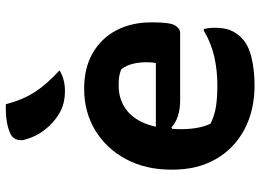

<svg xmlns="http://www.w3.org/2000/svg" viewBox="-134 -720 869 640"><g transform="rotate(-90 300.0 -399.5)"><path d="M325 -553Q394 -553 443.5 -524.5Q493 -496 519.5 -445.5Q546 -395 546 -329V-324Q546 -266 535.5 -249.5Q525 -233 511 -233H287Q227 -233 196 -262L191 -259Q190 -247 190 -234V-229Q190 -171 208 -132Q233 -119 263 -114Q293 -109 337 -109Q387 -109 432.5 -119.5Q478 -130 518 -154H524Q526 -145 527 -136Q528 -127 528 -118Q528 -87 520 -66.5Q512 -46 495 -29Q471 -5 428 5Q385 15 336 15Q253 15 189.5 -18.5Q126 -52 90.5 -113.5Q55 -175 55 -258V-263Q55 -348 90 -413.5Q125 -479 186 -516Q247 -553 325 -553ZM335 -438Q284 -438 248 -407Q212 -376 198 -314H410Q412 -321 412.5 -329.5Q413 -338 413 -345Q413 -369 408 -390Q403 -411 390 -429Q378 -434 367 -436Q356 -438 335 -438ZM273 -814Q288 -757 314 -717Q340 -677 386 -635Q356 -617 318 -617Q271 -617 239 -638Q211 -655 188 -684Q165 -713 155 -751Q151 -765 155.5 -778Q160 -791 173 -798Q210 -816 273 -814Z"/></g></svg>

Font: Recursive Sn Csl St
Style: Bold
Weight: 700
Version: Version 1.079;hotconv 1.0.112;makeotfexe 2.5.65598; ttfautoh